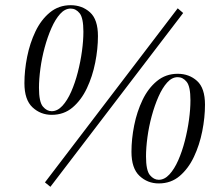

<svg xmlns="http://www.w3.org/2000/svg" viewBox="-20 -698 838 739"><path d="M179 -256Q136 -256 105 -285Q74 -314 74 -378Q74 -427 84.5 -479.5Q95 -532 116.5 -577Q138 -622 172 -650Q206 -678 252 -678Q296 -678 326.5 -650.5Q357 -623 357 -559Q357 -510 346.5 -457Q336 -404 314.5 -358.5Q293 -313 259.5 -284.5Q226 -256 179 -256ZM179 -270Q201 -270 220 -290.5Q239 -311 254 -345Q269 -379 279.5 -420Q290 -461 295.5 -501.5Q301 -542 301 -576Q301 -629 286.5 -647Q272 -665 252 -665Q230 -665 211.5 -644.5Q193 -624 178 -590Q163 -556 152 -515.5Q141 -475 135.5 -434Q130 -393 130 -360Q130 -306 145 -288Q160 -270 179 -270ZM174 21 153 4 664 -666 685 -648ZM591 8Q548 8 517 -21Q486 -50 486 -114Q486 -163 496.5 -215.5Q507 -268 528.5 -313Q550 -358 584 -386Q618 -414 664 -414Q708 -414 738.5 -386.5Q769 -359 769 -295Q769 -246 758.5 -193Q748 -140 726.5 -94.5Q705 -49 671.5 -20.5Q638 8 591 8ZM591 -6Q613 -6 632 -26.5Q651 -47 666 -81Q681 -115 691.5 -156Q702 -197 707.5 -237.5Q713 -278 713 -312Q713 -365 698.5 -383Q684 -401 664 -401Q642 -401 623.5 -380.5Q605 -360 590 -326Q575 -292 564 -251.5Q553 -211 547.5 -170Q542 -129 542 -96Q542 -42 557 -24Q572 -6 591 -6Z"/></svg>

Font: Source Serif 4 60pt
Style: Italic
Weight: 400
Italic angle: -12°
Version: Version 4.004;hotconv 1.0.116;makeotfexe 2.5.65601